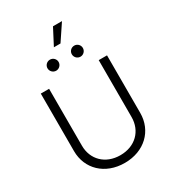

<svg xmlns="http://www.w3.org/2000/svg" viewBox="-257 -1242 1250 1389"><g transform="rotate(-30 368.0 -547.0)"><path d="M368.2 11.2C532.2 11.2 644.5 -97.7 644.5 -247.1V-727.5H575.2V-252C575.2 -137.2 493.2 -53.2 368.2 -53.2C243.2 -53.2 160.6 -137.2 160.6 -252V-727.5H91.3V-247.1C91.3 -98.1 203.6 11.2 368.2 11.2ZM474.1 -814.9C499.5 -814.9 520 -835.9 520 -861.3C520 -886.7 499.5 -907.2 474.1 -907.2C448.2 -907.2 427.7 -886.7 427.7 -861.3C427.7 -835.9 448.2 -814.9 474.1 -814.9ZM271 -814.9C296.4 -814.9 317.4 -835.9 317.4 -861.3C317.4 -886.7 296.4 -907.2 271 -907.2C245.6 -907.2 224.6 -886.7 224.6 -861.3C224.6 -835.9 245.6 -814.9 271 -814.9ZM340.8 -970.2H396L486.3 -1105H411.1Z"/></g></svg>

Font: Raveo Light
Style: Regular
Weight: 300
Designer: Jakub Foglar, Rasmus Andersson (Inter)
Foundry: Jakubfoglar.com
Version: Version 1.100;Glyphs 3.2.3 (3260)